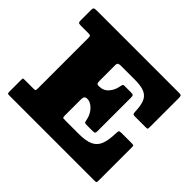

<svg xmlns="http://www.w3.org/2000/svg" viewBox="-170 -965 1181 1181"><g transform="rotate(45 420.0 -375.0)"><path d="M113 -615H48Q32.5 -615 28.8 -619.5Q25 -624 25 -639V-727Q25 -744 31.2 -747Q37.5 -750 53 -750H769Q783.5 -750 786.8 -745Q790 -740 790 -726V-474Q790 -460 787.8 -457.5Q785.5 -455 771 -455H676Q665 -455 662.5 -460.2Q660 -465.5 659.5 -475Q658 -526 646.2 -556.8Q634.5 -587.5 604.8 -601.2Q575 -615 520 -615H399Q384.5 -615 377.2 -611.2Q370 -607.5 370 -591.5V-459Q370 -441 373.5 -435.5Q377 -430 389 -430H391.5Q430 -430 453.5 -457Q477 -484 483 -519Q485 -530.5 487.5 -536.8Q490 -543 500.5 -543H556Q572 -543 576 -539Q580 -535 580 -519V-229Q580 -216 576.5 -212Q573 -208 559 -208H505Q489.5 -208 487.2 -214.8Q485 -221.5 482.5 -234Q478.5 -257 465.2 -277.8Q452 -298.5 433.8 -311.8Q415.5 -325 396 -325H393Q370 -325 370 -296V-155Q370 -137.5 375 -136.2Q380 -135 397 -135H510Q573.5 -135 607.2 -151.2Q641 -167.5 654.5 -203Q668 -238.5 669.5 -296Q670.5 -315 672.5 -320Q674.5 -325 695 -325H780Q797 -325 798.5 -320.8Q800 -316.5 800 -300V-20Q800 -4.5 797 -2.2Q794 0 778 0H50Q35 0 30 -1Q25 -2 25 -18V-119Q25 -132 27.8 -133.5Q30.5 -135 43 -135H113Q129 -135 132 -137.5Q135 -140 135 -156V-596Q135 -609 130.8 -612Q126.5 -615 113 -615Z"/></g></svg>

Font: Besley* Fatface
Style: Regular
Weight: 900
Designer: Owen Earl
Foundry: indestructible type*
Version: Version 3.000; ttfautohint (v1.8.3)